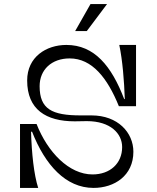

<svg xmlns="http://www.w3.org/2000/svg" viewBox="-20 -920 768 940"><path d="M423 -900 348 -768H405L504 -900ZM78 -313V0H167C146 -65 135 -170 132 -275H137C201 -112 302 0 438 0C540 0 633 -60 633 -177C633 -271 557 -355 428 -355H375C234 -355 174 -386 174 -498C174 -579 233 -634 321 -634C431 -634 506 -538 562 -400H646V-700H564C580 -624 588 -523 591 -435H588C526 -597 442 -700 305 -700C206 -700 113 -641 113 -526C113 -384 205 -326 346 -326C366 -326 386 -327 405 -327C521 -327 578 -266 578 -200C578 -120 519 -66 433 -66C318 -66 213 -175 159 -313Z"/></svg>

Font: Space Cowgirl Light
Style: Regular
Weight: 300
Designer: Valery Marier
Foundry: Valery Marier
Version: Version 1.000;hotconv 1.0.109;makeotfexe 2.5.65596